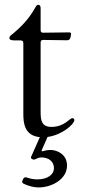

<svg xmlns="http://www.w3.org/2000/svg" viewBox="-20 -570 362 813"><path d="M142.8 223.7C200.3 223.7 263.8 188.6 263.8 131C263.8 79.5 215.9 65 195.3 65C180.8 65 169.4 67.5 160.2 70.3C155.5 71.4 155.2 69.6 158.4 62.1L181.5 9.9C245.7 1.1 294.7 -45.8 294.7 -60.7C294.7 -66.4 292.3 -69.6 286.2 -69.6C274.5 -69.6 253.2 -33 198.9 -32.7C158.4 -32.3 152 -57.2 152 -93.8V-389.6C152.3 -397.7 155.2 -400.6 163.4 -400.9L264.2 -399.5C272.4 -399.9 275.9 -402.7 278.1 -410.5L280.5 -422.2C282.3 -430 280.2 -432.9 272 -432.9L163.4 -431.5C155.2 -431.5 152.3 -434.3 152 -442.5V-536.2C152 -544.7 148.1 -549.7 142 -549.7C135.7 -549.7 132.8 -544 128.6 -536.6C100.1 -485.1 61.8 -449.9 35.9 -428.3C26.3 -420.5 19.9 -417.3 19.9 -409.8C19.9 -400.9 27 -398.8 46.9 -398.8H67.5C75.6 -398.4 78.5 -395.6 78.8 -387.4V-88.1C78.8 -51.5 82.4 4.6 148.8 10.7L111.5 94.5C109.7 99.1 111.9 101.9 119.3 105.1C120.7 105.5 122.2 105.8 123.6 105.8C130.7 105.8 139.2 96.6 155.9 96.6C185.4 96.6 208.5 113.6 208.5 142C208.5 165.8 186.1 189.6 137.4 189.6C121.8 189.6 107.2 186.4 93.8 181.8C85.9 179.3 82 180.8 78.1 187.9L75.6 193.5C72.4 201 73.9 204.9 81 208.5C99.1 216.6 121.4 223.7 142.8 223.7Z"/></svg>

Font: Margiela Serif
Style: Regular
Weight: 400
Designer: Andreas Faust, Stefan Endress
Version: Version 1.002;FEAKit 1.0